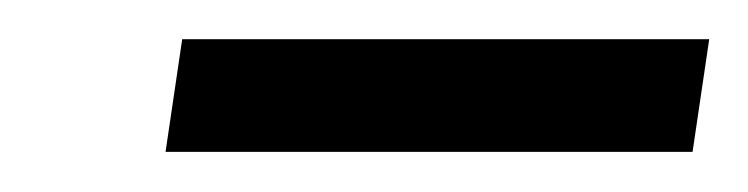

<svg xmlns="http://www.w3.org/2000/svg" viewBox="-20 -699 382 98"><path d="M64.5 -621.5 73 -679H342L333.5 -621.5Z"/></svg>

Font: Public Sans Thin Light
Style: Italic
Weight: 300
Italic angle: -8°
Version: Version 2.001